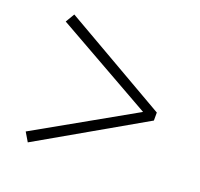

<svg xmlns="http://www.w3.org/2000/svg" viewBox="-98 -658 776 745"><g transform="rotate(20 289.5 -285.0)"><path d="M519 -267.7H518.9V-300.7L88 -548.7L66 -511.7L468 -284.7L66 -57.7L88 -20.7Z"/></g></svg>

Font: YuFanDanQingSong
Style: Regular
Weight: 100
Foundry: 余繁
Version: Version 1.0